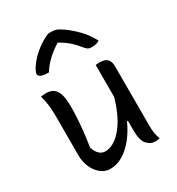

<svg xmlns="http://www.w3.org/2000/svg" viewBox="-194 -940 989 1073"><g transform="rotate(-30 300.0 -403.5)"><path d="M102 -536Q128 -536 146.5 -525Q165 -514 175.5 -485Q186 -456 186 -403Q186 -360 183.5 -321.5Q181 -283 176.5 -242Q172 -201 164 -149Q184 -88 228 -88Q283 -88 335.5 -149Q388 -210 422 -326V-533Q429 -534 434.5 -534.5Q440 -535 447 -535Q482 -535 497 -519.5Q512 -504 512 -472V-91Q512 -60 515.5 -40Q519 -20 527 0Q520 1 513 2.5Q506 4 499 4Q467 4 444.5 -21.5Q422 -47 422 -111V-173H416Q393 -121 359.5 -79Q326 -37 286.5 -13Q247 11 205 11Q170 11 143 -11Q116 -33 101 -68Q86 -103 86 -141V-394Q86 -435 82.5 -465.5Q79 -496 69 -533Q87 -536 102 -536ZM280 -818H300Q316 -818 330.5 -813.5Q345 -809 372 -790Q405 -767 441.5 -730Q478 -693 504 -643Q493 -636 481 -633Q469 -630 453 -630Q438 -630 428.5 -636Q419 -642 405 -660Q387 -683 363.5 -704Q340 -725 302 -747H299Q252 -717 222 -687Q192 -657 175 -628H169Q139 -628 124.5 -635.5Q110 -643 110 -653Q110 -661 116 -674Q122 -687 136 -706Q162 -741 201 -771.5Q240 -802 280 -818Z"/></g></svg>

Font: Recursive Sn Csl St
Style: Regular
Weight: 400
Version: Version 1.079;hotconv 1.0.112;makeotfexe 2.5.65598; ttfautoh